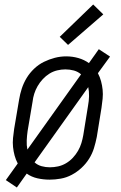

<svg xmlns="http://www.w3.org/2000/svg" viewBox="-20 -792 540 855"><path d="M55 43 6 10 59 -64Q50 -81 45 -99.5Q40 -118 38 -137.5Q36 -157 38 -177.5Q40 -198 43 -218L65 -348Q69 -373 77 -397.5Q85 -422 98.5 -444.5Q112 -467 132 -486Q152 -505 175.5 -516.5Q199 -528 224 -534.5Q249 -541 275 -541Q303 -541 329 -533.5Q355 -526 376 -511L420 -573L470 -540L416 -466Q425 -449 430 -430.5Q435 -412 437 -392.5Q439 -373 437 -352.5Q435 -332 432 -312L411 -182Q406 -157 398.5 -132.5Q391 -108 377 -85.5Q363 -63 343 -44.5Q323 -26 299.5 -13.5Q276 -1 250.5 3.5Q225 8 201 8Q173 8 146.5 2Q120 -4 99 -19ZM102 -126 341 -461Q327 -473 309 -478Q291 -483 271 -483Q253 -483 234.5 -478.5Q216 -474 200 -464Q184 -454 170.5 -439.5Q157 -425 147.5 -408.5Q138 -392 132.5 -374.5Q127 -357 125 -339L103 -209Q100 -188 99 -166.5Q98 -145 102 -126ZM202 -47Q220 -47 238.5 -51Q257 -55 274 -65Q291 -75 304.5 -89.5Q318 -104 327.5 -120.5Q337 -137 342.5 -155Q348 -173 351 -191L372 -321Q376 -342 376.5 -363.5Q377 -385 373 -404L134 -69Q147 -57 165 -52Q183 -47 202 -47ZM283 -592 246 -628 395 -772 440 -728Z"/></svg>

Font: Iosevka Slab Light Oblique
Style: Regular
Weight: 300
Italic angle: -9°
Monospace: yes
Designer: Belleve Invis
Foundry: Belleve Invis
Version: Version 11.1.1; ttfautohint (v1.8.3)